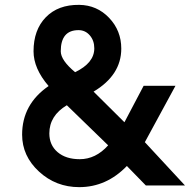

<svg xmlns="http://www.w3.org/2000/svg" viewBox="-20 -760 781 790"><path d="M306 10Q210 10 140.5 -54Q71 -118 71 -206Q71 -331 180 -406Q118 -478 118 -549Q118 -637 168.5 -689Q219 -741 306 -740Q379 -739 429 -686.5Q479 -634 479 -560Q479 -451 365 -383L492 -257L571 -407H702L576 -175L741 3H580L502 -77Q418 10 306 10ZM289 -463Q368 -501 368 -561Q368 -593 349.5 -614.5Q331 -636 303 -636Q230 -636 230 -549Q230 -512 289 -463ZM308 -105Q374 -105 425 -162L255 -327Q183 -284 183 -211Q183 -163 217 -134Q251 -105 308 -105Z"/></svg>

Font: Oakes Grotesk
Style: Bold Italic
Weight: 600
Italic angle: -8°
Designer: Samuel Oakes
Foundry: Samuel Oakes
Version: Version 1.000;PS 001.000;hotconv 1.0.88;makeotf.lib2.5.64775